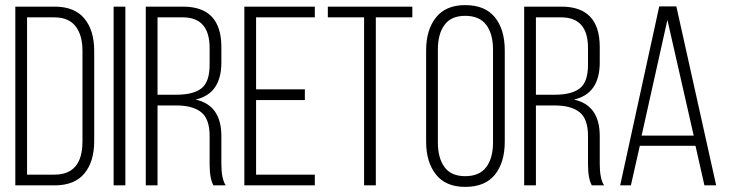

<svg xmlns="http://www.w3.org/2000/svg" viewBox="-20 -726 2855 752"><path d="M40 -700H194Q272 -700 310.5 -653.5Q349 -607 349 -526V-174Q349 -93 310.5 -46.5Q272 0 194 0H40ZM86 -42H193Q303 -42 303 -172V-528Q303 -588 276 -623Q249 -658 193 -658H86Z M425 -700H471V0H425Z M551 -700H697Q847 -700 847 -542V-481Q847 -359 746 -336Q847 -314 847 -193V-84Q847 -26 864 0H816Q801 -26 801 -84V-194Q801 -260 768 -286.5Q735 -313 670 -313H597V0H551ZM597 -355H671Q737 -355 769 -380Q801 -405 801 -472V-538Q801 -658 696 -658H597Z M983 -376H1174V-334H983V-42H1213V0H937V-700H1213V-658H983Z M1452 0H1406V-658H1264V-700H1595V-658H1452Z M1649 -171V-529Q1649 -609 1687.5 -657.5Q1726 -706 1802 -706Q1880 -706 1918.5 -658Q1957 -610 1957 -529V-171Q1957 -90 1918.5 -42Q1880 6 1802 6Q1726 6 1687.5 -42.5Q1649 -91 1649 -171ZM1695 -532V-168Q1695 -107 1721 -71.5Q1747 -36 1802 -36Q1858 -36 1884.5 -71.5Q1911 -107 1911 -168V-532Q1911 -593 1884.5 -628.5Q1858 -664 1802 -664Q1747 -664 1721 -628.5Q1695 -593 1695 -532Z M2033 -700H2179Q2329 -700 2329 -542V-481Q2329 -359 2228 -336Q2329 -314 2329 -193V-84Q2329 -26 2346 0H2298Q2283 -26 2283 -84V-194Q2283 -260 2250 -286.5Q2217 -313 2152 -313H2079V0H2033ZM2079 -355H2153Q2219 -355 2251 -380Q2283 -405 2283 -472V-538Q2283 -658 2178 -658H2079Z M2704 -155H2486L2451 0H2409L2562 -701H2629L2785 0H2739ZM2594 -648 2493 -195H2697Z"/></svg>

Font: Bebas Neue Book
Style: Regular
Weight: 400
Designer: Ryoichi Tsunekawa
Foundry: Ryoichi Tsunekawa
Version: Version 001.003